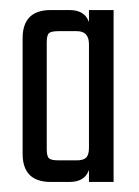

<svg xmlns="http://www.w3.org/2000/svg" viewBox="-20 -642 276 382"><path d="M157 -622H206V-280H157V-304Q149 -280 118 -280H81Q25 -280 25 -336V-566Q25 -622 81 -622H118Q149 -622 157 -598ZM96 -323H133Q146 -323 151.5 -328.5Q157 -334 157 -348V-554Q157 -580 133 -580H96Q82 -580 77.5 -576Q73 -572 73 -558V-345Q73 -331 77.5 -327Q82 -323 96 -323Z"/></svg>

Font: Teko Light
Style: Regular
Weight: 300
Designer: Manushi Parikh, Jonny Pinhorn
Foundry: Indian Type Foundry
Version: Version 1.105;PS 1.0;hotconv 1.0.78;makeotf.lib2.5.61930; tt